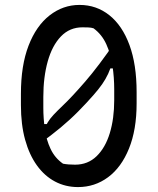

<svg xmlns="http://www.w3.org/2000/svg" viewBox="-20 -740 640 780"><path d="M303 -720Q372 -720 424.5 -678Q477 -636 506 -557Q535 -478 535 -366V-320Q535 -213 504 -136.5Q473 -60 419 -20Q365 20 297 20Q246 20 203.5 -2.5Q161 -25 130 -68Q99 -111 82 -172.5Q65 -234 65 -313V-359Q65 -474 96 -554.5Q127 -635 181.5 -677.5Q236 -720 303 -720ZM315 -629Q263 -629 227.5 -592Q192 -555 174 -491Q156 -427 156 -346V-302Q156 -260 162 -216Q168 -172 185.5 -135Q203 -98 236 -75Q246 -73 258.5 -72Q271 -71 285 -71Q337 -71 372.5 -105.5Q408 -140 426 -199Q444 -258 444 -333V-377Q444 -425 437 -472.5Q430 -520 412 -560Q394 -600 360 -625Q351 -628 339.5 -628.5Q328 -629 315 -629ZM448 -570 455 -462H411L438 -492Q430 -463 419.5 -440.5Q409 -418 395 -398Q381 -378 360 -354Q332 -322 298.5 -288Q265 -254 226 -221.5Q187 -189 143 -158L136 -236H188L157 -208Q165 -228 174 -243Q183 -258 197.5 -273.5Q212 -289 235 -311Q272 -346 326.5 -409Q381 -472 448 -570Z"/></svg>

Font: Recursive Casual
Style: Regular
Weight: 400
Version: Version 1.047